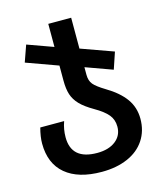

<svg xmlns="http://www.w3.org/2000/svg" viewBox="-116 -628 820 956"><g transform="rotate(-15 294.5 -150.5)"><path d="M39 27Q39 -8 51 -53H174Q160 -14 160 27Q160 143 293 143Q352 143 387.5 115.5Q423 88 423 42Q423 6 402 -19.5Q381 -45 334 -72Q289 -98 265.5 -122.5Q242 -147 232.5 -176Q223 -205 223 -249V-326L60 -385L90 -470L223 -422V-541H341V-382L508 -322L479 -236L341 -286V-247Q341 -216 356.5 -197.5Q372 -179 415 -153Q479 -115 511.5 -70Q544 -25 544 34Q544 96 513 143Q482 190 424.5 215Q367 240 291 240Q170 240 104.5 185Q39 130 39 27Z"/></g></svg>

Font: Noto Sans Georgian Medium
Style: Regular
Weight: 500
Designer: Monotype Design team
Foundry: Monotype Imaging Inc.
Version: Version 1.000